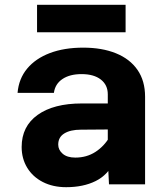

<svg xmlns="http://www.w3.org/2000/svg" viewBox="-20 -766 690 798"><path d="M433 0 428 -100V-374Q428 -413 399 -435.5Q370 -458 319 -458Q270 -458 239.5 -437.5Q209 -417 204 -380H53Q58 -439 93 -481Q128 -523 187.5 -545.5Q247 -568 326 -568Q404 -568 462 -544.5Q520 -521 551.5 -475.5Q583 -430 583 -364V0ZM255 12Q200 12 158 -9.5Q116 -31 93 -69Q70 -107 70 -155Q70 -241 136.5 -288.5Q203 -336 320 -336H443V-228L316 -227Q273 -227 247.5 -211.5Q222 -196 222 -165Q222 -143 240.5 -127Q259 -111 293 -111Q340 -111 376.5 -134.5Q413 -158 437 -199L454 -94Q429 -39 377.5 -13.5Q326 12 255 12ZM134 -632V-746H502V-632Z"/></svg>

Font: Azeret Mono Thin
Style: Bold
Weight: 700
Version: Version 1.002